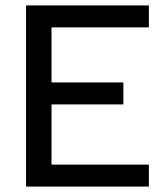

<svg xmlns="http://www.w3.org/2000/svg" viewBox="-20 -688 607 708"><path d="M76 0V-668H529V-587H170V-384H435V-303H170V-81H529V0Z"/></svg>

Font: Atkinson Hyperlegible Pro
Style: Regular
Weight: 400
Designer: Elliott Scott, Megan Eiswerth, Linus Boman, Theodore Petrosky, Jacob Perez
Foundry: Braille Institute
Version: Version 1.5.1